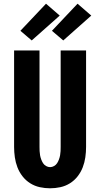

<svg xmlns="http://www.w3.org/2000/svg" viewBox="-20 -1007 540 1035"><path d="M250 8Q222 8 194.5 2Q167 -4 143 -19Q119 -34 101.5 -56.5Q84 -79 74 -105Q64 -131 60 -159Q56 -187 56 -215V-735H193V-215Q193 -204 193.5 -192.5Q194 -181 196 -170Q198 -159 202 -148Q206 -137 212 -127.5Q218 -118 228.5 -112Q239 -106 250 -106Q261 -106 271.5 -112Q282 -118 288 -127.5Q294 -137 298 -148Q302 -159 304 -170Q306 -181 306.5 -192.5Q307 -204 307 -215V-735H444V-215Q444 -187 440 -159Q436 -131 426 -105Q416 -79 398.5 -56.5Q381 -34 357 -19Q333 -4 305.5 2Q278 8 250 8ZM321 -789 260 -841 398 -987 472 -923ZM151 -789 90 -841 228 -987 302 -923Z"/></svg>

Font: Iosevka Curly Heavy
Style: Regular
Weight: 900
Monospace: yes
Designer: Belleve Invis
Foundry: Belleve Invis
Version: Version 22.1.2; ttfautohint (v1.8.4)